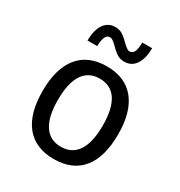

<svg xmlns="http://www.w3.org/2000/svg" viewBox="-182 -892 966 1031"><g transform="rotate(30 301.0 -376.0)"><path d="M140.1 -627.9Q141.1 -693.8 165.5 -729.5Q190.4 -765.6 234.4 -765.6Q253.4 -765.6 269.5 -758.8Q284.2 -752.4 303.2 -735.8L331.1 -709Q336.4 -704.1 341.6 -700.4Q346.7 -696.8 349.6 -694.8Q354.5 -691.9 357.4 -690.9Q360.4 -689.9 364.3 -689.9Q382.8 -689.9 391.6 -708Q399.9 -725.6 400.9 -765.6H461.9Q460.9 -699.7 436.5 -664.1Q411.6 -627.9 367.7 -627.9Q348.6 -627.9 332.5 -634.8Q317.9 -641.1 298.8 -657.7L271 -684.6Q264.6 -690.4 260 -693.8Q255.4 -697.3 252.4 -699.2Q248 -701.7 244.9 -702.6Q241.7 -703.6 237.8 -703.6Q219.2 -703.6 210.4 -685.5Q201.2 -666.5 200.7 -627.9ZM300.8 14.2Q244.6 14.2 200.9 -4.2Q157.2 -22.5 127 -59.1Q96.2 -97.2 81.5 -151.1Q66.9 -205.1 66.9 -273.4Q66.9 -412.1 127 -486.3Q187 -560.1 300.8 -560.1Q359.4 -560.1 402.6 -541.3Q445.8 -522.5 475.1 -486.3Q535.2 -412.1 535.2 -273.9Q535.2 -204.1 520.3 -149.9Q505.4 -95.7 475.1 -59.1Q445.8 -22.9 402.1 -4.4Q358.4 14.2 300.8 14.2ZM300.8 -62Q369.6 -62 404.8 -115.7Q439.9 -168.9 439.9 -272.9Q439.9 -377 404.8 -430.7Q369.6 -483.9 300.8 -483.9Q232.4 -483.9 197.3 -430.7Q162.1 -377 162.1 -272.9Q162.1 -168.9 197.3 -115.7Q232.4 -62 300.8 -62Z"/></g></svg>

Font: Hack
Style: Regular
Weight: 400
Monospace: yes
Designer: Christopher Simpkins
Foundry: Christopher Simpkins
Version: Version 2.019; ttfautohint (v1.4.1) -l 4 -r 80 -G 350 -x 0 -